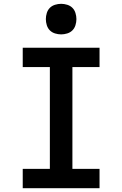

<svg xmlns="http://www.w3.org/2000/svg" viewBox="-20 -985 640 1005"><path d="M99 0V-101H241V-634H99V-735H501V-634H359V-101H501V0ZM300 -805Q284 -805 268 -810Q252 -815 241 -826Q230 -837 225 -853Q220 -869 220 -885Q220 -901 225 -917Q230 -933 241 -944Q252 -955 268 -960Q284 -965 300 -965Q316 -965 332 -960Q348 -955 359 -944Q370 -933 375 -917Q380 -901 380 -885Q380 -869 375 -853Q370 -837 359 -826Q348 -815 332 -810Q316 -805 300 -805Z"/></svg>

Font: Iosevka Fixed Extended
Style: Bold
Weight: 700
Width: 7
Monospace: yes
Designer: Belleve Invis
Foundry: Belleve Invis
Version: Version 24.1.1; ttfautohint (v1.8.4)